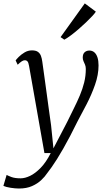

<svg xmlns="http://www.w3.org/2000/svg" viewBox="-69 -862 632 1130"><path d="M102 -474Q98.5 -494.5 92.5 -501Q86.5 -507.5 78 -507.5Q68.5 -507.5 58.8 -501Q49 -494.5 35 -481L23 -506.5Q27 -512.5 41 -526.8Q55 -541 75.2 -553.2Q95.5 -565.5 119 -565.5Q141.5 -565.5 153.8 -557Q166 -548.5 171.8 -533.5Q177.5 -518.5 180 -498.5Q186.5 -452 193 -405.2Q199.5 -358.5 205.8 -311.8Q212 -265 218.5 -218.5Q225 -172 231.5 -125.5L245.5 11L326 -143.5Q346 -185 365.5 -223.8Q385 -262.5 401 -300.5Q417 -338.5 426.5 -376.8Q436 -415 436 -456Q436 -470.5 431.5 -481.2Q427 -492 422.5 -501.8Q418 -511.5 418 -523Q418 -544.5 429.2 -554.5Q440.5 -564.5 456.5 -564.5Q474 -564.5 486 -554.2Q498 -544 504.5 -524.5Q511 -505 511 -477Q511 -422 490.2 -363Q469.5 -304 440.5 -248.2Q411.5 -192.5 387 -147Q364.5 -101 343.5 -61Q322.5 -21 303.2 12.8Q284 46.5 267 73.5Q250 100.5 235.2 121.5Q220.5 142.5 208.5 157.5Q195.5 177.5 173.5 198.2Q151.5 219 119.5 233.2Q87.5 247.5 42.5 247.5Q21 247.5 -6.5 243.2Q-34 239 -49 232L-30 167.5Q-22 172 -1.8 179.8Q18.5 187.5 52.5 187.5Q78 187.5 108.2 173Q138.5 158.5 170.2 126Q202 93.5 229.5 39H192.5ZM287.5 -643.5 430 -842 495 -793.5Q489.5 -784 474.2 -767.5Q459 -751 438 -731Q417 -711 394 -691Q371 -671 349 -654.5Q327 -638 309.5 -628.5Z"/></svg>

Font: Merriweather 20pt Light
Style: Italic
Weight: 300
Italic angle: -7.8°
Version: Version 2.101